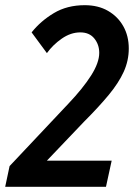

<svg xmlns="http://www.w3.org/2000/svg" viewBox="-20 -721 540 741"><path d="M0 0 17 -80 244 -321Q300 -380 331.5 -429.5Q363 -479 363 -517Q363 -549 344 -572.5Q325 -596 290 -596Q253 -596 218.5 -572Q184 -548 161 -516L102 -596Q137 -640 188 -670.5Q239 -701 307 -701Q359 -701 397 -679Q435 -657 456 -619.5Q477 -582 477 -534Q477 -487 457.5 -444Q438 -401 399.5 -354.5Q361 -308 304 -251L161 -101H411L389 0Z"/></svg>

Font: Radio Canada Condensed Medium
Style: Italic
Weight: 500
Width: 3
Italic angle: -12°
Designer: Charles Daoud, Etienne Aubert Bonn, Alexandre Saumier Demers, Jacques Le Bailly
Foundry: Radio-Canada
Version: Version 2.104; ttfautohint (v1.8.4.7-5d5b);gftools[0.9.28.de